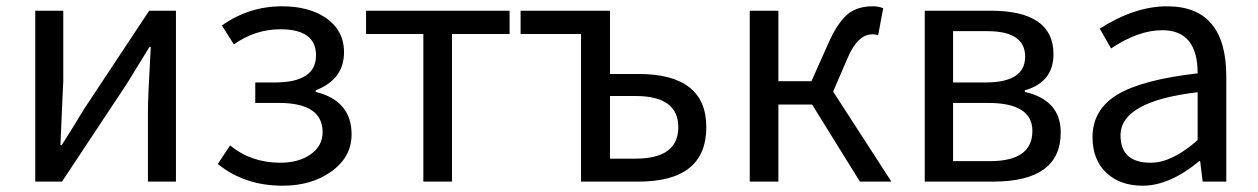

<svg xmlns="http://www.w3.org/2000/svg" viewBox="-20 -577 3997 610"><path d="M92 -543H181V-316Q181 -326 172 -116H176Q212 -172 248 -232L454 -543H539V0H450V-227Q450 -268 459 -428H455L383 -311L177 0H92Z M672 -56 711 -115Q778 -60 870 -60Q928 -60 966 -86Q1005 -113 1005 -157Q1005 -250 866 -250H791V-315H853Q984 -315 984 -401Q984 -484 871 -484Q791 -484 723 -436L685 -496Q771 -557 876 -557Q960 -557 1014 -521Q1073 -481 1073 -411Q1073 -325 983 -290V-285Q1097 -257 1097 -150Q1097 -77 1031 -31Q969 13 878 13Q757 13 672 -56Z M1325 -469H1143V-543H1599V-469H1416V0H1325Z M1826 -469H1634V-543H1918V-342H2008Q2224 -342 2224 -173Q2224 0 2008 0H1826ZM1999 -73Q2135 -73 2135 -173Q2135 -272 1999 -272H1918V-73Z M2812 0H2712L2560 -245H2453V0H2362V-543H2453V-319H2558L2612 -440Q2642 -508 2677 -535Q2706 -557 2754 -557Q2770 -557 2786 -551L2770 -465Q2761 -468 2752 -468Q2705 -468 2673 -393L2627 -286Z M2918 -543H3127Q3327 -543 3327 -405Q3327 -316 3236 -290V-285Q3350 -259 3350 -156Q3350 0 3135 0H2918ZM3111 -315Q3237 -315 3237 -397Q3237 -478 3117 -478H3008V-315ZM3125 -65Q3260 -65 3260 -161Q3260 -250 3119 -250H3008V-65Z M3496 -27Q3451 -69 3451 -141Q3451 -229 3531 -277Q3610 -324 3785 -344Q3785 -481 3673 -481Q3596 -481 3510 -423L3474 -486Q3585 -557 3688 -557Q3876 -557 3876 -334V0H3801L3793 -65H3790Q3696 13 3610 13Q3540 13 3496 -27ZM3785 -132V-284Q3540 -255 3540 -147Q3540 -60 3636 -60Q3704 -60 3785 -132Z"/></svg>

Font: Source Han Sans K Regular
Style: Regular
Weight: 400
Designer: Ryoko NISHIZUKA  (kana & ideographs); Paul D. Hunt (Latin, Greek & Cyrillic); Wenlong ZHANG  (bopomofo); Sandoll Communi
Foundry: Adobe Systems Incorporated
Version: Version 1.00 July 18, 2014, initial release